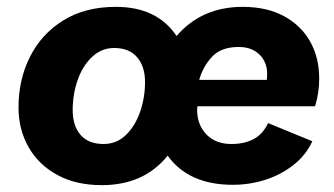

<svg xmlns="http://www.w3.org/2000/svg" viewBox="-20 -530 974 560"><path d="M277 10Q202 10 147.5 -19.5Q93 -49 63.5 -100.5Q34 -152 34 -217Q34 -298 67.5 -364.5Q101 -431 164.5 -470.5Q228 -510 318 -510Q438 -510 495 -425Q568 -510 688 -510Q758 -510 808 -483Q858 -456 884.5 -409Q911 -362 911 -301Q911 -259 899 -220H556Q555 -217 555 -209Q555 -166 582 -138Q609 -110 655 -110Q693 -110 720 -124.5Q747 -139 762 -171L891 -118Q872 -77 835.5 -48.5Q799 -20 753.5 -5.5Q708 9 659 9Q530 9 469 -76Q400 10 277 10ZM561 -297H758Q764 -340 741 -366.5Q718 -393 676 -393Q625 -393 598.5 -364.5Q572 -336 561 -297ZM282 -110Q320 -110 347 -136Q374 -162 388.5 -203.5Q403 -245 403 -291Q403 -336 380 -363Q357 -390 313 -390Q276 -390 248.5 -364Q221 -338 206.5 -296.5Q192 -255 192 -209Q192 -163 215 -136.5Q238 -110 282 -110Z"/></svg>

Font: Prodigy Sans
Style: Bold Italic
Weight: 700
Italic angle: -13°
Designer: Wei Huang
Foundry: Wei Huang
Version: Version 1.003; ttfautohint (v1.8.3)